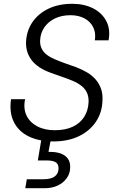

<svg xmlns="http://www.w3.org/2000/svg" viewBox="-20 -732 618 1010"><path d="M260 12Q186 12 132 -14Q78 -40 53 -90Q28 -140 38 -210H112Q102 -162 119 -125.5Q136 -89 175 -68Q214 -47 268 -47Q324 -47 363 -65.5Q402 -84 423 -117.5Q444 -151 446 -195Q447 -225 436.5 -246Q426 -267 407 -281.5Q388 -296 362 -307Q336 -318 306.5 -328Q277 -338 247 -349Q178 -374 146.5 -415.5Q115 -457 117 -512Q120 -571 151 -616Q182 -661 235.5 -686.5Q289 -712 360 -712Q423 -712 470 -688Q517 -664 539.5 -620.5Q562 -577 551 -520H479Q485 -560 470 -589.5Q455 -619 424 -635.5Q393 -652 351 -652Q304 -652 269 -635Q234 -618 213.5 -588.5Q193 -559 191 -520Q190 -495 199 -476.5Q208 -458 225.5 -444.5Q243 -431 267.5 -420.5Q292 -410 321 -399.5Q350 -389 382 -378Q413 -366 439 -350.5Q465 -335 483.5 -313.5Q502 -292 511.5 -265Q521 -238 519 -202Q517 -140 484.5 -91.5Q452 -43 395 -15.5Q338 12 260 12ZM113 258 121 211H207Q248 211 267.5 196.5Q287 182 288 156Q289 133 274.5 122.5Q260 112 225 112H179L199 -7H249L235 67Q272 66 298 75Q324 84 337.5 103.5Q351 123 349 152Q348 182 330.5 206Q313 230 283.5 244Q254 258 216 258Z"/></svg>

Font: DM Sans Light
Style: Italic
Weight: 300
Italic angle: -10°
Designer: Colophon Foundry, Jonny Pinhorn
Foundry: Colophon Foundry
Version: Version 4.004;gftools[0.9.30]